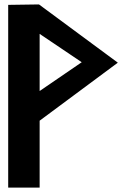

<svg xmlns="http://www.w3.org/2000/svg" viewBox="-20 -847 561 867"><path d="M159 -694 349 -566 159 -436ZM17 -825V0H159V-302L512 -564L156 -827Z"/></svg>

Font: Ny Stormning
Style: Hf
Weight: 700
Designer: Robert Jablonski, Mew Too
Foundry: Cannot Into Space Fonts
Version: Version 0.90